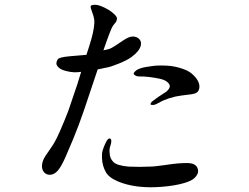

<svg xmlns="http://www.w3.org/2000/svg" viewBox="-20 -745 1040 802"><path d="M341 -516Q354 -555 361.5 -581.5Q369 -608 372 -629Q375 -650 374 -661Q372 -677 364.5 -695.5Q357 -714 359 -719.5Q361 -725 377 -725Q389 -725 405.5 -718Q422 -711 433.5 -704Q445 -697 456.5 -686.5Q468 -676 468.5 -669Q469 -662 465 -654L453 -639Q446 -629 437 -604.5Q428 -580 425 -572L412 -535Q424 -537 434.5 -540Q445 -543 463 -555L496 -577Q520 -593 535.5 -592.5Q551 -592 560.5 -583Q570 -574 569 -560.5Q568 -547 557 -533Q546 -519 529 -506.5Q512 -494 476.5 -479.5Q441 -465 426 -463L388 -455Q354 -353 332 -288Q310 -223 286 -165L254 -90Q236 -49 221.5 -32.5Q207 -16 190.5 -15Q174 -14 164 -25.5Q154 -37 155.5 -55.5Q157 -74 170 -94L198 -135Q212 -155 231 -198.5Q250 -242 265 -281Q279 -322 304 -396L319 -445Q306 -443 291.5 -443Q277 -443 255.5 -448.5Q234 -454 224.5 -463.5Q215 -473 215.5 -481Q216 -489 221.5 -497.5Q227 -506 271 -510Q317 -514 318 -514L341 -516ZM445 -154Q445 -148 440.5 -134.5Q436 -121 438 -107Q438 -84 453.5 -68.5Q469 -53 518 -49Q566 -47 602 -49Q625 -49 665 -55Q705 -61 724.5 -62.5Q744 -64 765 -64Q786 -63 796 -55Q806 -47 807.5 -32.5Q809 -18 793 -2Q777 14 730.5 24.5Q684 35 625 37Q551 39 495 21Q439 3 423 -24.5Q407 -52 406 -85Q405 -103 408.5 -115.5Q412 -128 419 -143.5Q426 -159 431 -163.5Q436 -168 440.5 -166Q445 -164 445 -154ZM813 -381Q812 -369 805.5 -361.5Q799 -354 778 -351L738 -346Q713 -343 688 -335Q663 -327 646 -317Q629 -307 620 -306.5Q611 -306 609 -309Q608 -311 611 -316Q613 -320 622 -326L641 -340L676 -363Q691 -377 689 -387Q688 -395 677.5 -403.5Q667 -412 645.5 -416.5Q624 -421 602 -423.5Q580 -426 567.5 -425.5Q555 -425 547.5 -428.5Q540 -432 538.5 -436.5Q537 -441 549 -451Q563 -461 591.5 -465.5Q620 -470 633 -471Q682 -473 713 -466Q744 -459 763.5 -449Q783 -439 798.5 -419.5Q814 -400 813 -381Z"/></svg>

Font: ChillKai
Style: Regular
Weight: 400
Designer: ChillType
Foundry: 寒蝉字型
Version: Version 2.000